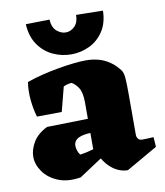

<svg xmlns="http://www.w3.org/2000/svg" viewBox="-82 -783 746 868"><g transform="rotate(-10 290.5 -349.0)"><path d="M435 17Q412 17 390 7Q368 -3 349 -22.5Q330 -42 316 -70L297 -73V-318Q297 -365 282.5 -386.5Q268 -408 252 -416Q242 -415 232 -412.5Q222 -410 215 -406L186 -294L72 -293Q61 -330 57 -372.5Q53 -415 59 -454Q93 -466 131.5 -475.5Q170 -485 207.5 -491.5Q245 -498 278 -501.5Q311 -505 333 -505Q363 -505 390 -498Q417 -491 441.5 -474.5Q466 -458 486 -431Q494 -419 496 -395Q498 -371 498 -329V-134Q498 -124 504 -116Q510 -108 522 -108Q534 -108 545.5 -108.5Q557 -109 575 -110L578 -65ZM219 12Q158 22 114 3.5Q70 -15 47 -48.5Q24 -82 24 -117Q24 -149 44 -183Q64 -217 109 -239L331 -244V-178H299Q284 -178 269.5 -175.5Q255 -173 244 -168Q233 -163 226.5 -154Q220 -145 220 -132Q220 -122 224 -110Q228 -98 235 -90Q251 -92 266.5 -95.5Q282 -99 297.5 -103.5Q313 -108 325 -111L342 -69ZM274 -543Q231 -543 191 -561.5Q151 -580 124.5 -618Q98 -656 95 -713L204 -715Q206 -679 225.5 -662Q245 -645 267 -645Q290 -645 308 -663Q326 -681 326 -715L449 -713Q448 -657 423 -619Q398 -581 358.5 -562Q319 -543 274 -543Z"/></g></svg>

Font: Eczar ExtraBold
Style: Regular
Weight: 800
Designer: Vaibhav Singh
Foundry: Rosetta Type Foundry
Version: Version 2.000